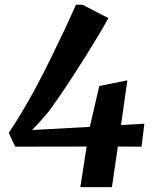

<svg xmlns="http://www.w3.org/2000/svg" viewBox="-20 -770 636 790"><path d="M310.5 0 336.5 -167 42.5 -166.5 16 -223.5Q44.5 -265.5 73.8 -314.8Q103 -364 131.8 -418Q160.5 -472 188.2 -528.5Q216 -585 242.5 -641Q269 -697 292.5 -750.5H319.5L426 -695.5Q409 -664.5 384.8 -624Q360.5 -583.5 332.8 -539.2Q305 -495 277.2 -452.2Q249.5 -409.5 224.5 -373.2Q199.5 -337 181 -312Q165.5 -293.5 148.2 -273.8Q131 -254 112 -235L349.5 -248L388.5 -416L504 -439.5L478 -255.5L574 -261L562.5 -166.5L465 -167L440.5 0Z"/></svg>

Font: Merriweather 28pt
Style: Bold Italic
Weight: 700
Italic angle: -7.8°
Version: Version 2.101